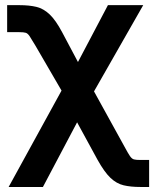

<svg xmlns="http://www.w3.org/2000/svg" viewBox="-20 -536 610 760"><path d="M14.2 204.1 255.9 -236.3H317.9L472.7 44.4Q486.8 70.8 494.4 81.8Q502 92.8 510.3 95Q518.6 97.2 535.6 97.2H570.3V204.1H535.6Q497.6 204.1 469.5 197.5Q441.4 190.9 417.2 168Q393.1 145 366.2 96.7L285.2 -51.8L149.9 204.1ZM254.9 -123.5 120.1 -355.5Q104.5 -381.8 97.2 -392.8Q89.8 -403.8 82 -406.2Q74.2 -408.7 56.6 -408.7H8.3V-515.6H56.6Q95.7 -515.6 124 -508.8Q152.3 -502 176.5 -479Q200.7 -456.1 226.1 -408.2L288.6 -290.5L407.2 -515.6H546.9L323.2 -123.5Z"/></svg>

Font: Inter Cardless Display
Style: Bold
Weight: 700
Designer: Rasmus Andersson
Foundry: rsms
Version: Version 4.001;git-9221beed3